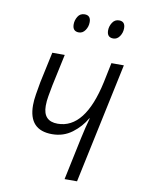

<svg xmlns="http://www.w3.org/2000/svg" viewBox="-82 -778 615 835"><g transform="rotate(10 225.0 -360.5)"><path d="M262 0H317L430 -532H375L357 -445Q311 -232 190 -232Q126 -232 126 -300Q126 -321 130 -343Q134 -365 139 -392L169 -532H114L85 -397Q80 -369 75.5 -342Q71 -315 71 -293Q71 -183 174 -183Q224 -183 262 -211.5Q300 -240 322 -279H324Q312 -237 301 -185ZM212 -639Q229 -639 240 -655Q251 -671 251 -691Q251 -721 224 -721Q204 -721 194 -704.5Q184 -688 184 -670Q184 -639 212 -639ZM364 -639Q381 -639 392 -655Q403 -671 403 -691Q403 -721 376 -721Q357 -721 346.5 -704.5Q336 -688 336 -670Q336 -639 364 -639Z"/></g></svg>

Font: Noto Sans Display SemiCondensed Light
Style: Italic
Weight: 300
Width: 4
Italic angle: -12°
Designer: Monotype Design Team
Foundry: Monotype Imaging Inc.
Version: Version 1.900